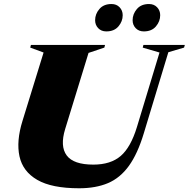

<svg xmlns="http://www.w3.org/2000/svg" viewBox="-20 -944 962 978"><path d="M312 -287Q285 -199 319.8 -152.2Q354.5 -105.5 455.5 -105.5Q543.5 -105.5 594.8 -149.5Q646 -193.5 677.5 -297L792.5 -676.5L707 -701.5L710.5 -715H921.5L917.5 -701.5L837.5 -678L712.5 -265Q681 -160.5 636.5 -99Q592 -37.5 530 -11.2Q468 15 383 15Q243.5 15 169.8 -27.8Q96 -70.5 79.2 -147.8Q62.5 -225 94.5 -328L202 -676.5L134 -701.5L137.5 -715H515L511.5 -701.5L431 -674.5ZM521.5 -784Q496 -784 480.2 -800.5Q464.5 -817 464.5 -841Q464.5 -872.5 486.2 -898Q508 -923.5 548 -923.5Q573.5 -923.5 589.2 -907Q605 -890.5 605 -866.5Q605 -835 583.2 -809.5Q561.5 -784 521.5 -784ZM712.5 -784Q687 -784 671.2 -800.5Q655.5 -817 655.5 -841Q655.5 -872.5 677.2 -898Q699 -923.5 739 -923.5Q764.5 -923.5 780.2 -907Q796 -890.5 796 -866.5Q796 -835 774.2 -809.5Q752.5 -784 712.5 -784Z"/></svg>

Font: Newsreader Display ExtraBold
Style: Italic
Weight: 800
Italic angle: -17°
Designer: Hugues Gentile
Foundry: Production Type
Version: Version 1.001